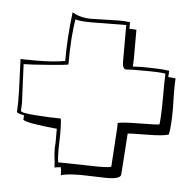

<svg xmlns="http://www.w3.org/2000/svg" viewBox="-41 -584 535 546"><g transform="rotate(5 226.5 -310.5)"><path d="M282 -82 211 -84Q166 -84 152 -78L151 -96Q150 -97 150 -101Q135 -100 132 -98L131 -116Q128 -136 128 -152L129 -170V-209Q44 -217 32 -226L33 -239Q16 -242 12 -246L13 -276Q13 -305 11 -347.5Q9 -390 9 -398Q11 -397 55.5 -397Q100 -397 136 -403Q136 -471 145 -543Q167 -529 200 -529L278 -531Q296 -531 310 -529V-510Q325 -510 330 -509V-427L329 -404L354 -405Q410 -405 433 -401L432 -383Q439 -383 453 -381Q452 -368 452 -339L453 -294Q453 -245 448 -221Q437 -215 385.5 -214.5Q334 -214 331 -213L323 -96Q323 -82 282 -82ZM140 -192 139 -150Q139 -126 141 -117V-115L142 -114H151L256 -112Q293 -112 293 -116V-118L300 -228V-240Q307 -244 361.5 -244.5Q416 -245 419 -247Q422 -274 422 -321.5Q422 -369 423 -392Q408 -395 363 -395H330L311 -394Q300 -394 300 -416V-520H286L202 -519Q164 -519 155 -524Q146 -475 146 -394Q142 -392 90.5 -388Q39 -384 23 -384H19L24 -272L23 -251Q23 -245 66 -242Q109 -239 135 -239H137Q140 -236 140 -192Z"/></g></svg>

Font: Londrina Shadow
Style: Regular
Weight: 400
Designer: Marcelo Magalhaes
Foundry: Marcelo Magalhaes
Version: Version 1.001 2011